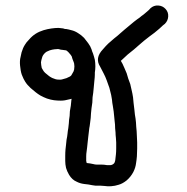

<svg xmlns="http://www.w3.org/2000/svg" viewBox="-20 -582 675 694"><path d="M229.7 49.9Q222.1 36.9 218.7 24.9Q215.8 12 215.8 0Q215.8 -7.2 215.8 -18.2Q215.8 -31.2 216.8 -42.2Q217.7 -50.8 218.7 -59Q219.7 -66.2 220.6 -77.2Q223 -87.8 224 -98.3Q224.9 -108.9 226.9 -118.9Q227.8 -130 228.8 -136.2Q229.7 -142 229.7 -149.2Q230.7 -154.9 231.7 -163.1Q232.6 -171.2 232.6 -179.9Q234.1 -189 236 -200Q236.9 -211 237.9 -219.2Q237.9 -222.1 238.8 -224.9Q235 -224 230.7 -223Q213.9 -218.2 200 -218.2Q187.1 -218.2 175.5 -219.7Q164 -221.1 149.6 -225.9Q135.7 -231.2 125.7 -236.9Q117 -242.2 109.4 -248.2Q101.7 -254.2 90.6 -263.8Q77.7 -275.8 71 -286.8Q64.7 -296.9 60.9 -307Q55.6 -318 53.7 -336.2Q50.8 -354 52.8 -368.8Q54.7 -379.9 58 -392.8Q62.8 -409.1 70 -420.1Q74.8 -428.8 84.9 -438.8Q95.9 -451.8 108.9 -460Q121.8 -468.1 137.6 -472.9Q152 -477.2 165.9 -479.1Q179.9 -481.1 191.8 -481.1L201 -480.1Q207.7 -480.1 214.9 -477.2H218.7Q227.8 -475.8 237.9 -472.9Q250.8 -470 262.8 -461.9Q273.9 -455.2 283.9 -445.1Q291.6 -435 298.8 -425.9Q307 -414.9 310.8 -403.8Q312.7 -396.2 316.1 -389Q319.9 -377.9 322.8 -365.9Q324.7 -354.9 324.7 -342Q324.7 -330.9 322.8 -319.9V-318.9V-312.2Q322.8 -304.1 320.9 -287.8Q319.9 -274.8 318.9 -266.2Q318 -256.1 317 -247Q316.1 -238.8 314.6 -230.2Q313.7 -219.2 313.7 -211Q312.7 -202.9 310.8 -190.9Q309.8 -179.9 308.9 -172.2Q307.9 -164 307.9 -155.9Q307 -148.2 306 -140.5Q305 -132.9 304.1 -126.1Q302.6 -119.9 301.7 -109.8Q300.7 -100.2 299.3 -89.7Q297.8 -79.1 296.9 -68.1Q295.9 -57.1 295 -49.9Q294 -43.2 293 -34.1Q291.6 -25.9 291.6 -16.8Q291.6 -6.2 291.6 0Q291.6 1.9 293 4.8Q293 6.2 293 7.2Q305 8.2 317 11Q323.7 12.9 329 12.9Q336.7 12.9 345.8 12.9Q355.9 12.9 366.9 14.9Q372.7 14.9 377.9 14.9Q381.8 14.9 383.7 13.9Q387.1 12.9 389.9 10.6Q392.8 8.2 393.8 6.2Q395.7 1.9 396.6 -2.9Q397.6 -13.9 399 -24Q400 -33.1 400 -46Q400 -60 400 -67.1Q400 -72.9 399 -83Q397.6 -95 397.6 -103.1Q396.6 -110.8 396.2 -118Q395.7 -125.2 395.7 -131.9Q394.7 -140 394.2 -146Q393.8 -152 392.8 -160.2Q391.8 -167.9 390.9 -178.9Q389.9 -188 388 -198.1Q385.6 -210.1 384.7 -222.1Q383.7 -230.2 381.8 -238.8Q378.9 -250.8 377 -258Q376 -263.8 372.7 -271.9Q368.8 -283 365.9 -291.1Q364 -296.9 360.7 -304.1Q357.8 -310.8 354.9 -316.1Q352 -322.8 347.7 -330Q344.8 -336.2 342 -341Q321.8 -372.2 352 -403.8Q363.1 -416.8 371.7 -424.9Q379.9 -432.1 392.8 -443.2Q405.8 -453.2 412.9 -460Q420.6 -467.1 429.7 -474.6Q438.8 -482 451.8 -493Q464.7 -504.1 475.8 -512.2Q484.9 -518 491.6 -524.2Q498.8 -529 504.1 -533.8Q510.8 -540 518 -545.8L523.7 -552Q535.7 -563.1 551.8 -562.1Q567.9 -561.2 578.4 -549.6Q589 -538.1 588 -522.5Q587.1 -507 576 -495.9L568.8 -490.2Q561.6 -483.9 555.9 -478.2Q547.7 -471 538.6 -463.8Q530 -457.1 519.9 -449.9Q511.8 -444.1 499.8 -434.1Q487.8 -424 479.4 -416.5Q471 -409.1 463.8 -402.9Q454.7 -395.2 441.7 -385.1Q429.7 -374.1 422.1 -366.9Q419.7 -365 416.8 -362.1Q419.7 -355.9 423 -351.1Q425.9 -343.9 429.7 -336.2Q434.1 -326.1 437.9 -317Q440.8 -308.9 443.6 -297.8Q448 -286.8 450.8 -278.2Q452.8 -269.1 455.6 -257.1Q459 -243.2 460.9 -230.2Q461.9 -220.1 462.8 -210.1Q464.7 -198.1 465.7 -186.1Q466.7 -176 467.6 -167.9Q469.1 -160.2 470 -153Q471 -146.8 471.5 -139.3Q471.9 -131.9 472.4 -124Q472.9 -116.1 473.9 -107.9Q473.9 -100.2 474.8 -89.2Q475.8 -75.8 475.8 -67.1Q475.8 -60 475.8 -45.1Q475.8 -30.2 474.8 -16.8Q473.9 -4.8 471.9 7.2Q470 24 461.9 39.8Q452.8 57.1 437.9 70Q423 82 408.6 85.9Q395.7 90.2 381.8 91.1Q369.8 92.1 357.8 90.2Q351.1 89.2 343.9 89.2Q335.7 89.2 325.7 89.2Q313.7 87.8 299.8 84.9Q293 83.9 283.9 83Q269.1 81.1 257.1 74.8Q240.8 68.1 229.7 49.9ZM194.7 -403.8 189.9 -404.8Q183.7 -404.8 177 -403.8Q168.8 -402.9 159.7 -400Q154 -398.1 148.7 -395.2Q144.8 -392.8 141 -389Q135.7 -383.2 133.8 -378.9Q132.9 -377 131.9 -373.1Q129 -364 128.1 -356.8Q128.1 -354 129 -346.8Q130 -339.1 130.9 -336.2Q132.9 -331.9 135.7 -328.1Q137.6 -324.2 142.9 -318.9Q151.1 -312.2 155.4 -308.6Q159.7 -305 165 -302.2Q167.9 -300.2 175.1 -297.8Q181.8 -295 186.8 -294.5Q191.8 -294 197.6 -294Q202.9 -294 211 -296.9Q220.6 -298.8 227.8 -303.1Q232.6 -305 235 -307Q237.9 -308.9 239.8 -313.2Q243.6 -318.9 246 -324.2Q247 -327.1 248 -330.9Q248.9 -337.2 248.9 -342Q248.9 -346.8 248 -352Q247 -356.8 244.6 -362.1Q243.6 -364 242.7 -366.9Q241.7 -369.8 240.8 -372.4Q239.8 -375.1 239.8 -377Q238.8 -378.9 236 -383.2Q232.6 -388 227.8 -392.8Q224.9 -396.2 222.1 -398.1Q219.7 -399 218.7 -400Q213.9 -401 211 -401L204.8 -401.9Q200 -401.9 194.7 -403.8Z"/></svg>

Font: Namteng
Style: Regular
Weight: 400
Designer: Khon Soe Zaw Thu
Foundry: MPUA
Version: Version 1.03 June 17, 2016